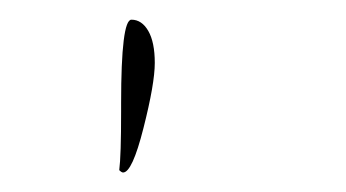

<svg xmlns="http://www.w3.org/2000/svg" viewBox="-20 -789 351 195"><path d="M101.1 -616.2Q103 -630.4 103 -675.8V-684.1Q103 -769 113.5 -769Q124 -769 130.6 -757.6Q137.2 -746.1 137.2 -725.1Q137.2 -704.1 125.7 -658.9Q114.3 -613.8 105 -613.8Q103.5 -613.8 101.1 -616.2Z"/></svg>

Font: Amatic SC
Style: Regular
Weight: 400
Version: Version 1.004